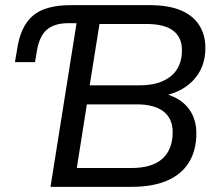

<svg xmlns="http://www.w3.org/2000/svg" viewBox="-20 -725 849 745"><path d="M176 0 277 -635H245Q192 -635 162.5 -610.5Q133 -586 123 -527L116 -484H38L47 -537Q60 -623 107.5 -664Q155 -705 255 -705H561Q635 -705 682.5 -684.5Q730 -664 753.5 -626.5Q777 -589 777 -539Q777 -462 728.5 -412Q680 -362 599 -351V-366Q644 -358 676 -337Q708 -316 725 -283Q742 -250 742 -209Q742 -141 712.5 -94Q683 -47 627 -23.5Q571 0 491 0ZM278 -73H489Q570 -73 610 -109Q650 -145 650 -212Q650 -239 641 -259Q632 -279 614.5 -292.5Q597 -306 571.5 -313Q546 -320 512 -320H317ZM328 -394H523Q599 -394 642.5 -429Q686 -464 686 -530Q686 -580 652 -606Q618 -632 547 -632H366Z"/></svg>

Font: Nunito Sans 12pt Medium
Style: Italic
Weight: 500
Italic angle: -9°
Designer: Vernon Adams
Foundry: Vernon Adams
Version: Version 3.101;gftools[0.9.27]